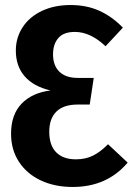

<svg xmlns="http://www.w3.org/2000/svg" viewBox="-20 -728 528 764"><path d="M469 -618 400 -544Q340 -601 278 -601Q233 -601 212 -576.5Q191 -552 191 -512Q191 -467 216.5 -442.5Q242 -418 289 -418H353L337 -312H289Q233 -312 204.5 -284Q176 -256 176 -204Q176 -150 203.5 -122Q231 -94 282 -94Q320 -94 349.5 -108.5Q379 -123 410 -154L488 -81Q406 16 269 16Q198 16 142.5 -10Q87 -36 55.5 -84Q24 -132 24 -196Q24 -272 66 -315.5Q108 -359 181 -368Q113 -384 78 -424.5Q43 -465 43 -527Q43 -578 70 -619.5Q97 -661 146.5 -684.5Q196 -708 261 -708Q324 -708 374.5 -685.5Q425 -663 469 -618Z"/></svg>

Font: Fira Sans Condensed SemiBold
Style: Regular
Weight: 600
Width: 3
Designer: bBox Type GmbH & Carrois Corporate GbR & Edenspiekermann AG
Foundry: bBox Type GmbH & Carrois Corporate GbR & Edenspiekermann AG
Version: Version 4.301